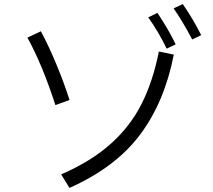

<svg xmlns="http://www.w3.org/2000/svg" viewBox="-20 -884 1040 939"><path d="M920 -691Q872 -782 829 -843L874 -864Q925 -790 964 -712ZM795 -646Q757 -726 705 -799L750 -821Q810 -730 839 -667ZM251 -370Q186 -570 114 -700L180 -731Q219 -658 256.5 -567.5Q294 -477 320 -395ZM279 -31Q426 -95 521.5 -180.5Q617 -266 672.5 -376Q728 -486 757 -632L830 -617Q785 -386 665.5 -226Q546 -66 320 35Z"/></svg>

Font: IBM Plex Sans SC
Style: Regular
Weight: 400
Designer: Mike Abbink; Paul van der Laan; Pieter van Rosmalen; Eunyou Noh; Wujin Sim; Chorong Kim; Dohee Lee; Yejin We; Jinhee Kim
Foundry: Sandoll Inc.
Version: Version 1.000